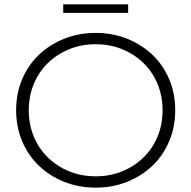

<svg xmlns="http://www.w3.org/2000/svg" viewBox="-20 -856 878 881"><path d="M419 5Q341 5 274 -22Q207 -49 158 -96Q109 -143 81.5 -208.5Q54 -274 54 -350Q54 -427 81.5 -492Q109 -557 158 -604Q207 -651 274 -678Q341 -705 419 -705Q497 -705 564 -678Q631 -651 680 -604Q729 -557 756.5 -492Q784 -427 784 -350Q784 -274 756.5 -208.5Q729 -143 680 -96Q631 -49 564 -22Q497 5 419 5ZM419 -47Q485 -47 541 -70Q597 -93 638.5 -133.5Q680 -174 703 -229.5Q726 -285 726 -350Q726 -415 703 -470.5Q680 -526 638.5 -566.5Q597 -607 541 -630Q485 -653 419 -653Q353 -653 297 -630Q241 -607 199.5 -566.5Q158 -526 135 -470.5Q112 -415 112 -350Q112 -285 135 -229.5Q158 -174 199.5 -133.5Q241 -93 297 -70Q353 -47 419 -47ZM270 -797V-836H568V-797Z"/></svg>

Font: Montserrat-Alt1 Light
Style: Regular
Weight: 300
Designer: Differentunic
Foundry: Differentunic
Version: Version 7.222